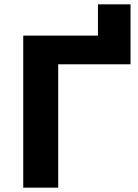

<svg xmlns="http://www.w3.org/2000/svg" viewBox="-20 -864 635 884"><path d="M87 0V-700H431V-844H581V-568H248V0Z"/></svg>

Font: Montserrat Z
Style: Bold
Weight: 700
Designer: Julieta Ulanovsky
Foundry: Julieta Ulanovsky
Version: Version 8.000